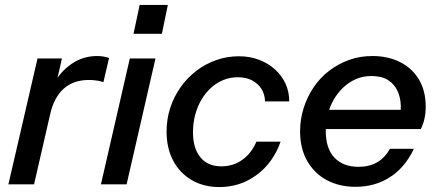

<svg xmlns="http://www.w3.org/2000/svg" viewBox="-20 -747 1771 778"><path d="M14 0 132 -510H231L202 -383H206L118 0ZM183 -283 197 -405Q224 -457 270.5 -488.5Q317 -520 373 -520Q389 -520 401.5 -517.5Q414 -515 422 -512L399 -414Q390 -418 373 -420.5Q356 -423 341 -423Q277 -423 237.5 -387Q198 -351 183 -283Z M389 0 506 -510H610L493 0ZM521 -610 546 -727H660L636 -610Z M869 11Q805 11 756.5 -17.5Q708 -46 681.5 -96.5Q655 -147 655 -213Q655 -265 670 -310.5Q685 -356 712 -394Q739 -432 775.5 -460Q812 -488 856 -503.5Q900 -519 948 -519Q992 -519 1029 -505Q1066 -491 1093.5 -466.5Q1121 -442 1136.5 -409Q1152 -376 1152 -336H1054Q1053 -366 1039 -387.5Q1025 -409 1001 -421.5Q977 -434 944 -434Q913 -434 885.5 -423Q858 -412 835.5 -391.5Q813 -371 796.5 -343.5Q780 -316 771 -282Q762 -248 762 -211Q762 -146 792 -109.5Q822 -73 877 -73Q925 -73 962 -99.5Q999 -126 1019 -173H1117Q1087 -88 1020.5 -38.5Q954 11 869 11Z M1421 10Q1355 10 1304.5 -17Q1254 -44 1225 -94.5Q1196 -145 1196 -215Q1196 -264 1210.5 -309.5Q1225 -355 1251 -393.5Q1277 -432 1313.5 -460Q1350 -488 1394 -504Q1438 -520 1489 -520Q1552 -520 1601 -495.5Q1650 -471 1677.5 -425Q1705 -379 1705 -315Q1705 -289 1700 -266Q1695 -243 1685 -224H1265L1282 -302H1629L1597 -256Q1605 -288 1604 -320Q1603 -352 1590.5 -379Q1578 -406 1552.5 -422.5Q1527 -439 1484 -439Q1451 -439 1422.5 -426.5Q1394 -414 1371.5 -393Q1349 -372 1332.5 -343.5Q1316 -315 1308 -282.5Q1300 -250 1300 -216Q1300 -145 1335.5 -108Q1371 -71 1433 -71Q1477 -71 1508.5 -89.5Q1540 -108 1560 -144H1657Q1621 -68 1560 -29Q1499 10 1421 10Z"/></svg>

Font: Instrument Sans Medium
Style: Italic
Weight: 500
Italic angle: -13°
Designer: Rodrigo Fuenzalida
Foundry: fragTYPE
Version: Version 1.000;gftools[0.9.28]